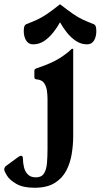

<svg xmlns="http://www.w3.org/2000/svg" viewBox="-130 -697 474 905"><path d="M94 -230Q94 -250 91 -270.5Q88 -291 77.5 -306Q67 -321 42 -323Q35 -324 33.5 -327Q32 -330 32 -334V-364Q32 -372 45 -376Q114 -399 151.5 -423Q189 -447 207 -466Q208 -466 208.5 -466.5Q209 -467 210 -467H213Q214 -467 214.5 -466.5Q215 -466 215 -466V-55Q215 -14 208 29Q201 72 182 108Q163 144 127 166Q91 188 33 188Q-21 188 -52.5 170Q-84 152 -97 131Q-110 110 -110 102Q-110 91 -100 84L-44 43Q-35 37 -32 37Q-22 37 -22 49Q-22 70 -17 91Q-12 112 1.5 125.5Q15 139 39 139Q66 139 77.5 120.5Q89 102 91.5 71Q94 40 94 4ZM153 -592Q140 -568 121 -544Q102 -520 78.5 -504Q55 -488 26 -488Q4 -488 -7 -506.5Q-18 -525 -18 -550Q-18 -561 -16 -570Q-14 -579 -6 -583Q23 -594 45.5 -604.5Q68 -615 93 -632Q118 -649 153 -677Q189 -649 213.5 -632Q238 -615 260.5 -604.5Q283 -594 312 -583Q320 -579 322 -570Q324 -561 324 -550Q324 -525 313.5 -506.5Q303 -488 280 -488Q252 -488 228 -504Q204 -520 185 -544Q166 -568 153 -592Z"/></svg>

Font: Young Serif
Style: Regular
Weight: 400
Designer: Bastien Sozeau
Foundry: NBR — Bastien Sozeau
Version: Version 3.004; ttfautohint (v1.8.4.7-5d5b);gftools[0.9.33]